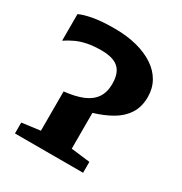

<svg xmlns="http://www.w3.org/2000/svg" viewBox="-137 -662 723 764"><g transform="rotate(30 224.5 -280.0)"><path d="M37.5 0V-50L121.5 -61V-241.5Q172.5 -247 206.2 -261Q240 -275 257.2 -300.2Q274.5 -325.5 274.5 -364.5Q274.5 -398 263.2 -418.8Q252 -439.5 229 -449Q206 -458.5 171 -458.5Q136 -458.5 108.8 -453.2Q81.5 -448 59 -437.8Q36.5 -427.5 15.5 -413.5V-535.5Q36 -545.5 74.5 -552.8Q113 -560 173 -560Q230 -560 275.8 -548Q321.5 -536 354.5 -514Q387.5 -492 405.2 -460.5Q423 -429 423 -389.5Q423 -344 402.2 -312Q381.5 -280 345.2 -259.2Q309 -238.5 263.5 -225V-60.5L350.5 -50V0Z"/></g></svg>

Font: Merriweather 48pt
Style: Bold
Weight: 700
Version: Version 2.100